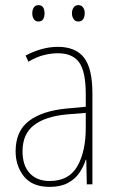

<svg xmlns="http://www.w3.org/2000/svg" viewBox="-20 -720 454 750"><path d="M206 -537Q275 -537 308 -495Q341 -453 341 -355V0H319L317 -96H315Q307 -70 290.5 -45.5Q274 -21 245.5 -5.5Q217 10 174 10Q106 10 73.5 -31Q41 -72 41 -129Q41 -208 93 -247.5Q145 -287 240 -296L315 -303V-351Q315 -441 289 -476.5Q263 -512 206 -512Q181 -512 152 -505Q123 -498 91 -479L80 -503Q110 -519 142 -528Q174 -537 206 -537ZM240 -273Q156 -265 112 -230.5Q68 -196 68 -129Q68 -74 96 -43.5Q124 -13 174 -13Q249 -13 282 -70.5Q315 -128 315 -220V-279ZM106 -668Q106 -681 112 -690.5Q118 -700 130 -700Q143 -700 148.5 -691Q154 -682 154 -668Q154 -654 148.5 -645Q143 -636 130 -636Q118 -636 112 -645.5Q106 -655 106 -668ZM261 -669Q261 -681 267.5 -690.5Q274 -700 286 -700Q298 -700 304.5 -691Q311 -682 311 -669Q311 -655 305 -645.5Q299 -636 286 -636Q274 -636 267.5 -645.5Q261 -655 261 -669Z"/></svg>

Font: Noto Sans Bengali Condensed Thin
Style: Regular
Weight: 100
Width: 3
Designer: Joana Ranito - Universal Thirst; Jelle Bosma - Monotype Design Team
Foundry: Universal Thirst ehf.
Version: Version 3.000; ttfautohint (v1.8.4.7-5d5b)